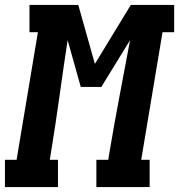

<svg xmlns="http://www.w3.org/2000/svg" viewBox="-57 -755 723 775"><path d="M-37 0V-110H10L96 -625H62V-735H259L326 -497L471 -735H646V-625H599L513 -110H547V0H332V-110H380L386 -147Q405 -259 426 -370Q447 -481 468 -593L352 -404H269L216 -593Q199 -481 183.5 -369.5Q168 -258 150 -147L144 -110H177V0Z"/></svg>

Font: Iosevka Curly Slab XBdExObl
Style: Regular
Weight: 800
Width: 7
Italic angle: -9°
Monospace: yes
Designer: Belleve Invis
Foundry: Belleve Invis
Version: Version 11.1.0; ttfautohint (v1.8.3)